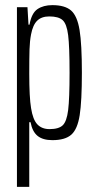

<svg xmlns="http://www.w3.org/2000/svg" viewBox="-20 -538 373 748"><path d="M46 -510H87L91 -442H95Q103 -487 126 -502.5Q149 -518 184 -518Q233 -518 257 -497Q281 -476 290 -421Q299 -366 299 -255Q299 -144 290.5 -89.5Q282 -35 258 -13.5Q234 8 184 8Q147 8 126.5 -8.5Q106 -25 99 -62H94V190H46ZM251 -255Q251 -357 245.5 -401Q240 -445 224 -459.5Q208 -474 172 -474Q142 -474 125 -457.5Q108 -441 101 -404Q96 -378 95 -345.5Q94 -313 94 -251Q94 -159 101 -117Q108 -72 125.5 -53.5Q143 -35 173 -35Q209 -35 224.5 -50Q240 -65 245.5 -109Q251 -153 251 -255Z"/></svg>

Font: Saira Ultra Condensed Light
Style: Regular
Weight: 300
Width: 1
Designer: Hector Gatti with collaboration of the Omnibus-Type team
Foundry: Omnibus-Type
Version: Version 1.001; ttfautohint (v1.8)